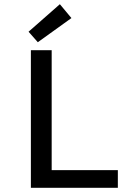

<svg xmlns="http://www.w3.org/2000/svg" viewBox="-20 -894 640 914"><path d="M127 0V-655H226V-84H541V0ZM160 -693 116 -743 265 -874 320 -808Z"/></svg>

Font: SauceCodePro Nerd Font Mono
Style: Regular
Weight: 500
Monospace: yes
Designer: Paul D. Hunt, Teo Tuominen
Foundry: Adobe Systems Incorporated
Version: Version 2.030;PS 1.000;hotconv 16.6.51;makeotf.lib2.5.65220;